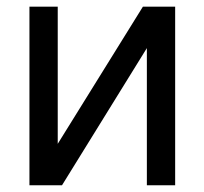

<svg xmlns="http://www.w3.org/2000/svg" viewBox="-20 -550 607 570"><path d="M404.3 -530.3 151.4 -123V-530.3H67.4V0H164.1L416 -407.2V0H500V-530.3Z"/></svg>

Font: Pretendard Variable
Style: Regular
Weight: 400
Designer: Base glyphs from Inter by Rasmus Andersson; Hangeul glyphs from Noto Sans CJK(Source Han Sans) by Jang Soo-young and Kan
Foundry: Kil Hyung-jin
Version: Version 1.309;Glyphs 3.2 (3225)